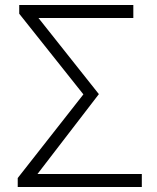

<svg xmlns="http://www.w3.org/2000/svg" viewBox="-20 -749 630 769"><path d="M51 0H548V-52H130L376 -372L134 -677H514V-729H57V-694L314 -371L51 -36Z"/></svg>

Font: Noto Sans KR Light
Style: Regular
Weight: 300
Designer: Ryoko NISHIZUKA 西塚涼子 (kana, bopomofo & ideographs); Paul D. Hunt (Latin, Greek & Cyrillic); Sandoll Communications 산돌커뮤니
Foundry: Adobe
Version: Version 2.004;hotconv 1.0.118;makeotfexe 2.5.65603